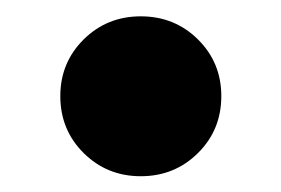

<svg xmlns="http://www.w3.org/2000/svg" viewBox="-20 -561 353 241"><path d="M156.7 -339.8Q114.3 -339.8 85 -368.9Q55.7 -397.9 55.7 -440.4Q55.7 -482.4 85 -511.5Q114.3 -540.5 156.7 -540.5Q199.2 -540.5 228.5 -511.5Q257.8 -482.4 257.8 -440.4Q257.8 -397.9 228.5 -368.9Q199.2 -339.8 156.7 -339.8Z"/></svg>

Font: Inter 24pt Black
Style: Regular
Weight: 900
Designer: Rasmus Andersson
Foundry: rsms
Version: Version 4.001;git-66647c0bb